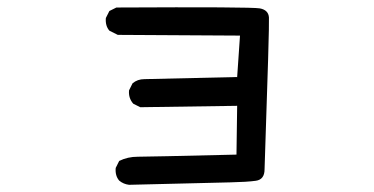

<svg xmlns="http://www.w3.org/2000/svg" viewBox="-20 -473 1040 534"><path d="M338.9 41Q323.2 39.1 311.5 29.3Q299.8 15.6 301.8 -5.9L311.5 -25.4Q335 -37.1 363.3 -37.1Q391.6 -37.1 637.7 -43L639.6 -178.7L370.1 -174.8L350.6 -184.6Q336.9 -200.2 338.9 -221.7L348.6 -241.2Q362.3 -252.9 381.8 -252.9L639.6 -258.8L647.5 -374L307.6 -376L284.2 -387.7Q272.5 -401.4 274.4 -422.9L284.2 -442.4L303.7 -452.1Q678.7 -454.1 702.6 -449.7Q726.6 -445.3 728 -424.3Q729.5 -403.3 715.8 -2Q715.8 26.4 691.4 29.8Q667 33.2 620.1 34.2Q573.2 35.2 338.9 41Z"/></svg>

Font: NaikaiFont
Style: Regular-Lite
Weight: 400
Version: Version 1.67